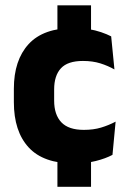

<svg xmlns="http://www.w3.org/2000/svg" viewBox="-20 -612 487 734"><path d="M328 -429.5H199.5V-591.5H328ZM328 102H199.5V-68.5H328ZM263 13Q146 13 89.5 -48.5Q33 -110 33 -221.5V-272.5Q33 -382 89.5 -443.5Q146 -505 262.5 -505Q292.5 -505 318.5 -500.8Q344.5 -496.5 366.5 -489Q388.5 -481.5 405 -473L417.5 -346.5Q393 -360.5 363.5 -369.8Q334 -379 297 -379Q239 -379 213 -351Q187 -323 187 -270V-227.5Q187 -173.5 214.5 -144.5Q242 -115.5 300.5 -115.5Q337 -115.5 366.2 -124.2Q395.5 -133 422 -147L410 -20Q384 -6 346 3.5Q308 13 263 13Z"/></svg>

Font: Anek Gujarati
Style: Bold
Weight: 700
Version: Version 1.003